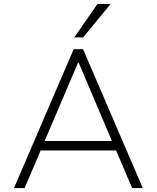

<svg xmlns="http://www.w3.org/2000/svg" viewBox="-20 -955 796 975"><path d="M51 0 354 -705H402L705 0H651L564 -204L597 -191H161L192 -204L105 0ZM376 -636 202 -228 178 -239H580L553 -228L380 -636ZM357 -765 475 -935H542L402 -765Z"/></svg>

Font: Nunito Sans 7pt ExtraLight
Style: Regular
Weight: 250
Designer: Vernon Adams
Foundry: Vernon Adams
Version: Version 3.101;gftools[0.9.27]